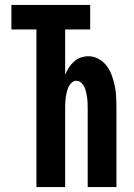

<svg xmlns="http://www.w3.org/2000/svg" viewBox="-20 -755 540 775"><path d="M127 0V-636H26V-735H344V-636H243V-453Q249 -468 257.5 -481.5Q266 -495 278 -506Q290 -517 305.5 -522.5Q321 -528 337 -528Q359 -528 378.5 -517Q398 -506 411 -488.5Q424 -471 431.5 -450Q439 -429 443.5 -407.5Q448 -386 449 -364Q450 -342 450 -320V0H334V-320Q334 -331 333.5 -341.5Q333 -352 331.5 -362.5Q330 -373 327.5 -383.5Q325 -394 320.5 -404Q316 -414 307.5 -421.5Q299 -429 288 -429Q278 -429 269.5 -421.5Q261 -414 256.5 -404Q252 -394 249.5 -383.5Q247 -373 245.5 -362.5Q244 -352 243.5 -341.5Q243 -331 243 -320V0Z"/></svg>

Font: Iosevka Curly Extrabold
Style: Regular
Weight: 800
Monospace: yes
Designer: Belleve Invis
Foundry: Belleve Invis
Version: Version 22.1.2; ttfautohint (v1.8.4)